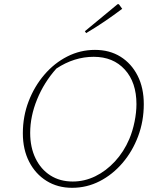

<svg xmlns="http://www.w3.org/2000/svg" viewBox="-20 -889 762 916"><path d="M324 7Q255 7 202 -26Q149 -59 119 -117.5Q89 -176 89 -253Q89 -334 116.5 -405.5Q144 -477 191.5 -532.5Q239 -588 301 -619.5Q363 -651 433 -651Q503 -651 555 -618.5Q607 -586 636.5 -528Q666 -470 666 -392Q666 -311 639 -239Q612 -167 564.5 -111.5Q517 -56 455.5 -24.5Q394 7 324 7ZM327 -23Q383 -23 434.5 -48Q486 -73 528.5 -119Q571 -165 597 -226Q613 -264 622 -308.5Q631 -353 631 -392Q631 -496 575.5 -557Q520 -618 427 -618Q334 -618 249 -562Q190 -496 157 -415Q124 -334 124 -255Q124 -186 149.5 -133.5Q175 -81 220.5 -52Q266 -23 327 -23ZM391 -731 385 -740 541 -869H547L563 -847Q522 -816 480 -787.5Q438 -759 391 -731Z"/></svg>

Font: Piazzolla Thin
Style: Italic
Weight: 100
Italic angle: -11.3°
Designer: Juan Pablo del Peral
Foundry: Huerta Tipografica
Version: Version 1.330